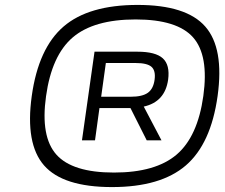

<svg xmlns="http://www.w3.org/2000/svg" viewBox="-20 -740 915 780"><path d="M539 -720Q737 -720 814 -632Q891 -544 864 -350Q837 -156 735 -68Q633 20 435 20Q236 20 159 -68Q82 -156 109 -350Q136 -544 238 -632Q340 -720 539 -720ZM531 -661Q361 -661 275.5 -588Q190 -515 167 -349Q144 -185 209 -112Q274 -39 443 -39Q612 -39 697.5 -112Q783 -185 806 -350Q829 -515 764.5 -588Q700 -661 531 -661ZM663 -416Q650 -326 564 -307L636 -170H576L510 -301H384L366 -170H313L364 -530H538Q612 -530 641.5 -503Q671 -476 663 -416ZM411 -484H410L391 -347H511Q558 -347 580.5 -363Q603 -379 608 -416Q613 -453 595.5 -468.5Q578 -484 531 -484Z"/></svg>

Font: Fivo Sans Modern
Style: Italic
Weight: 400
Designer: Alexander Slobzheninov
Foundry: Alexander Slobzheninov
Version: 1.0